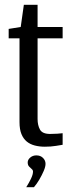

<svg xmlns="http://www.w3.org/2000/svg" viewBox="-20 -607 291 797"><path d="M166 2Q144 2 124.5 -3Q105 -8 91 -19.5Q77 -31 69 -50.5Q61 -70 61 -100V-448H16V-487L66 -495L79 -587H136V-495H240V-448H136V-113Q136 -87 146 -69Q156 -51 188 -51Q202 -51 218 -52Q234 -53 240 -54V-6Q234 -5 212.5 -1.5Q191 2 166 2ZM89 170Q101 151 109 134Q117 117 117 105Q117 99 111.5 94.5Q106 90 100.5 84Q95 78 95 67Q95 56 105.5 47Q116 38 131 38Q148 38 158.5 48.5Q169 59 169 73Q169 85 161.5 102.5Q154 120 143.5 138Q133 156 121 170Z"/></svg>

Font: Alumni Sans Thin Medium
Style: Regular
Weight: 500
Version: Version 1.018